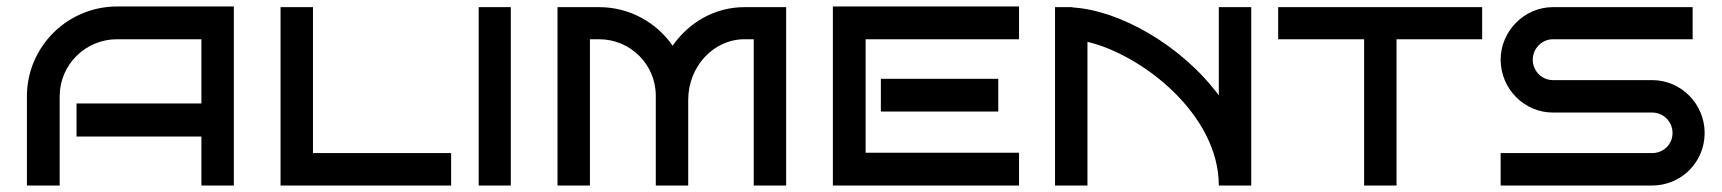

<svg xmlns="http://www.w3.org/2000/svg" viewBox="-20 -572 5308 592"><path d="M701 -552H341C188 -552 63 -428 63 -275V0H164V-275C164 -372 243 -451 341 -451H601V-253H216V-151H601V0H701Z M1371 -100H945V-550H845V0H1371Z M1555 -550H1456V0H1555Z M2102 -264C2102 -367 2180 -451 2276 -451H2304V0H2404V-550H2276C2184 -550 2104 -503 2054 -431C2004 -503 1921 -550 1827 -550H1699V0H1799V-451H1827C1924 -451 2002 -373 2002 -277V0H2102Z M3122 -101H2649V-451H3122V-552H2548V0H3122ZM3058 -329H2696V-228H3058Z M3838 0V-550H3738V-278C3622 -434 3430 -541 3287 -549V-550H3233V0H3333V-443C3502 -403 3738 -219 3738 0Z M4286 -451H4550V-550H3921V-451H4186V0H4286Z M5236 -162C5236 -251 5164 -325 5074 -325H4768C4734 -325 4706 -353 4706 -388C4706 -422 4734 -451 4768 -451H5199V-550H4768C4680 -550 4607 -476 4607 -388C4607 -298 4680 -225 4768 -225H5074C5109 -225 5137 -197 5137 -162C5137 -127 5109 -100 5074 -100H4607V0H5074C5164 0 5236 -72 5236 -162Z"/></svg>

Font: Bruno Ace SC
Style: Regular
Weight: 400
Designer: Astigmatic (AOETI)
Foundry: Astigmatic (AOETI)
Version: Version 1.000